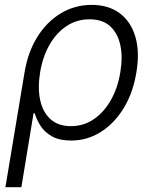

<svg xmlns="http://www.w3.org/2000/svg" viewBox="-20 -570 637 794"><path d="M2.4 204.1 81.5 -270.5Q95.2 -354 134 -416.7Q172.9 -479.5 231 -514.6Q289.1 -549.8 358.9 -549.8Q428.7 -549.8 474.9 -515.4Q521 -481 539.6 -418.7Q558.1 -356.4 544.4 -273.4Q531.2 -188.5 492.4 -124.3Q453.6 -60.1 397.2 -24.4Q340.8 11.2 273.9 11.2Q225.6 11.2 195.3 -5.9Q165 -22.9 148.2 -48.8Q131.3 -74.7 123.5 -101.6H118.7L68.4 204.1ZM272.9 -48.3Q326.2 -48.3 368.4 -77.4Q410.6 -106.4 439 -157Q467.3 -207.5 477.5 -271Q488.3 -334 477.5 -383.5Q466.8 -433.1 435.3 -461.7Q403.8 -490.2 350.1 -490.2Q297.9 -490.2 255.6 -462.4Q213.4 -434.6 185.1 -385.3Q156.7 -335.9 146 -271.5Q135.3 -206.1 146.2 -155.8Q157.2 -105.5 189.2 -76.9Q221.2 -48.3 272.9 -48.3Z"/></svg>

Font: Inter 16pt Light
Style: Italic
Weight: 300
Italic angle: -9.3988°
Version: Version 4.001;git-66647c0bb